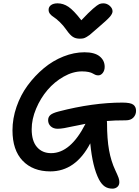

<svg xmlns="http://www.w3.org/2000/svg" viewBox="-20 -1023 840 1157"><path d="M602.1 -1002.9Q624.5 -1002.9 641.4 -987.8Q658.2 -972.7 658.2 -955.1Q658.2 -941.4 643.6 -923.6Q628.9 -905.8 575.2 -859.9Q564.5 -851.1 545.2 -834Q525.9 -816.9 520.3 -812.5Q514.6 -808.1 502.7 -800.8Q490.7 -793.5 481.7 -791.7Q472.7 -790 460 -790Q435.5 -790 418.5 -801.3Q401.4 -812.5 381.8 -840.8Q361.8 -869.6 339.6 -890.6Q317.4 -911.6 304 -919.9Q290.5 -928.2 281.7 -939Q272.9 -949.7 272.9 -963.9Q272.9 -981.9 287.6 -992.4Q302.2 -1002.9 327.1 -1002.9Q361.3 -1002.9 392.6 -981.9Q423.8 -960.9 470.2 -900.9Q514.2 -947.8 540.5 -970.5Q566.9 -993.2 577.6 -998Q588.4 -1002.9 602.1 -1002.9ZM327.1 -247.1Q301.8 -247.1 285.9 -261.7Q270 -276.4 270 -298.8Q270 -317.9 283.4 -329.8Q296.9 -341.8 333 -351.1Q539.6 -404.8 717.8 -404.8Q766.1 -404.8 783 -392.3Q799.8 -379.9 799.8 -355Q799.8 -331.5 783.9 -314.7Q768.1 -297.9 737.8 -297.9Q669.4 -297.9 624 -293.9Q624 -292 624.5 -288.1Q625 -284.2 625 -282.2Q625 -185.1 637.2 -117.9Q649.4 -50.8 674.8 2.9Q689.9 35.2 694.6 48.6Q699.2 62 699.2 74.2Q699.2 93.3 687 103.5Q674.8 113.8 658.2 113.8Q630.4 113.8 611.1 100.6Q591.8 87.4 576.2 58.1Q537.6 -16.6 523.9 -159.2Q435.5 9.8 283.2 9.8Q178.2 9.8 116.7 -54.2Q55.2 -118.2 55.2 -237.8Q55.2 -308.6 79.6 -379.4Q104 -450.2 146.7 -508.3Q189.5 -566.4 243.9 -611.8Q298.3 -657.2 362.3 -682.6Q426.3 -708 488.8 -708Q550.3 -708 580.6 -683.3Q610.8 -658.7 610.8 -620.1Q610.8 -598.6 599.4 -583.7Q587.9 -568.8 571.8 -568.8Q562.5 -568.8 553.7 -572.5Q544.9 -576.2 537.8 -580.8Q530.8 -585.4 514.2 -589.1Q497.6 -592.8 474.1 -592.8Q419.4 -592.8 363.8 -561.3Q308.1 -529.8 266.1 -480.5Q224.1 -431.2 197.5 -367.9Q170.9 -304.7 170.9 -244.1Q170.9 -173.8 202.6 -137Q234.4 -100.1 288.1 -100.1Q405.3 -100.1 495.1 -276.9Q466.3 -272 428 -263.4Q389.6 -254.9 366.9 -251Q344.2 -247.1 327.1 -247.1Z"/></svg>

Font: Shantell Sans Irregular
Style: Regular
Weight: 500
Designer: Stephen Nixon, Anya Danilova, Shantell Martin
Foundry: Arrow Type
Version: Version 1.006;[9816181b4]